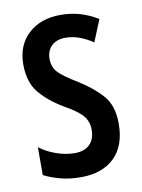

<svg xmlns="http://www.w3.org/2000/svg" viewBox="-69 -599 487 658"><g transform="rotate(-10 174.5 -270.0)"><path d="M319 -149Q319 -72 277 -31Q235 10 160 10Q122 10 89.5 1.5Q57 -7 32 -20V-117Q55 -99 88 -87Q121 -75 154 -75Q187 -75 205.5 -93Q224 -111 224 -145Q224 -173 206.5 -193.5Q189 -214 142 -240Q92 -270 62 -306.5Q32 -343 32 -405Q32 -471 74.5 -510.5Q117 -550 187 -550Q223 -550 255 -540.5Q287 -531 316 -513L285 -437Q263 -452 239 -461Q215 -470 190 -470Q159 -470 141.5 -453Q124 -436 124 -408Q124 -379 141.5 -360.5Q159 -342 207 -313Q257 -282 288 -246.5Q319 -211 319 -149Z"/></g></svg>

Font: Noto Sans Thai ExtCond Med
Style: Regular
Weight: 500
Width: 2
Designer: Monotype Design Team
Foundry: Monotype Imaging Inc.
Version: Version 2.002; ttfautohint (v1.8.4.7-5d5b)